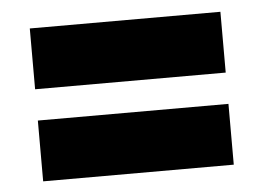

<svg xmlns="http://www.w3.org/2000/svg" viewBox="-36 -526 591 431"><g transform="rotate(-5 260.0 -310.0)"><path d="M45 -137V-274H474.5V-137ZM45 -344.5V-481.5H474.5V-344.5Z"/></g></svg>

Font: Anek Gurmukhi ExtraBold
Style: Regular
Weight: 800
Designer: Sarang Kulkarni (Gurmukhi), Yesha Goshar (Latin)
Foundry: Ek Type
Version: Version 1.003